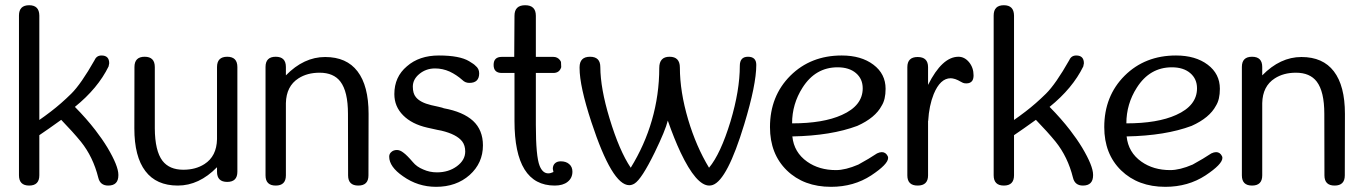

<svg xmlns="http://www.w3.org/2000/svg" viewBox="-20 -721 5302 746"><path d="M439.9 -40Q439.9 0 400.4 0Q369.1 0 361.8 -30.8Q341.8 -111.3 294.4 -170.4Q263.2 -208.5 217.8 -255.4Q192.4 -236.8 170.4 -221.7Q143.6 -202.6 132.8 -195.8V-40Q132.8 0 93.3 0Q53.7 0 53.7 -40V-660.6Q53.7 -700.7 93.3 -700.7Q132.3 -700.7 132.8 -660.6V-254.9Q152.8 -268.6 178.2 -288.1Q217.8 -318.4 256.8 -356.9Q294.9 -394.5 347.7 -487.8Q355.5 -505.4 374.5 -505.4Q404.3 -505.4 404.3 -475.1L401.9 -462.9Q360.4 -377.9 271 -305.7Q315.9 -260.3 350.6 -215.3Q377 -181.2 397.5 -147.5Q439.9 -76.2 439.9 -42Z M544.9 -56.2Q502 -112.3 502 -222.2L502.4 -460.4Q502.4 -500.5 542 -500.5Q581.5 -500.5 581.5 -460.4V-222.2Q582 -134.8 611.3 -96.2Q638.2 -61.5 692.4 -61.5Q740.2 -61.5 774.4 -83.5Q821.8 -113.8 823.2 -180.2V-460.4Q823.2 -500.5 862.8 -500.5Q902.3 -500.5 902.3 -460.4V-53.7Q902.3 -14.2 862.8 -14.2Q823.2 -14.2 823.2 -53.7V-71.3Q753.4 0 670.9 0Q587.4 0 544.9 -56.2Z M1369.1 -443.8Q1412.1 -387.7 1412.1 -278.8L1411.6 -39.6Q1411.6 0 1372.1 0Q1332.5 0 1332.5 -39.6L1332 -278.8Q1332 -365.2 1302.7 -403.8Q1276.4 -438.5 1221.7 -438.5Q1173.8 -438.5 1139.6 -416.5Q1092.3 -386.2 1090.8 -320.3V-39.6Q1090.8 0 1051.3 0Q1011.7 0 1011.7 -39.6V-460.9Q1011.7 -500.5 1051.3 -500.5Q1090.8 -500.5 1090.8 -460.9V-428.2Q1160.6 -499.5 1243.2 -499.5Q1326.7 -499.5 1369.1 -443.8Z M1817.9 -251.5Q1856.4 -215.8 1856.4 -156.2Q1856.4 -87.4 1804.7 -41Q1752.9 4.9 1674.3 4.9Q1603.5 4.9 1545.9 -36.1Q1492.2 -73.2 1492.2 -112.3Q1492.2 -123.5 1500.5 -130.4Q1508.8 -138.2 1522.5 -138.2Q1534.2 -138.2 1547.4 -127.9Q1561 -118.2 1584 -91.3Q1599.1 -72.8 1624.5 -62.5Q1649.4 -51.3 1677.7 -51.3Q1723.1 -51.3 1755.4 -75.2Q1787.6 -99.1 1787.6 -132.3Q1787.6 -155.8 1775.9 -171.4Q1754.4 -199.2 1694.8 -213.4Q1691.4 -214.4 1679.7 -216.3Q1668.5 -218.3 1640.1 -225.1Q1580.1 -238.8 1546.4 -272.9Q1512.2 -307.1 1512.2 -355.5Q1512.2 -422.4 1561 -463.4Q1608.9 -505.4 1685.1 -505.4Q1766.1 -505.4 1803.2 -482.9Q1822.8 -471.2 1827.1 -465.8Q1841.8 -454.6 1841.8 -436Q1841.8 -398.9 1803.7 -398.9Q1787.6 -398.9 1776.4 -410.2Q1753.9 -430.2 1727.1 -442.9Q1699.7 -455.1 1670.4 -455.1Q1635.7 -455.1 1609.9 -434.1Q1584 -413.1 1584 -384.3Q1584 -357.9 1595.7 -343.8Q1612.3 -322.8 1655.3 -312.5Q1672.9 -308.6 1683.6 -306.2Q1701.2 -302.2 1704.6 -300.3Q1779.3 -286.6 1817.9 -251.5Z M2191.4 -83.5Q2204.1 -72.8 2204.1 -54.2Q2204.1 -29.3 2185.5 -14.6Q2167.5 0 2135.3 0Q1979 0 1979 -251V-437.5H1929.7Q1897.9 -437.5 1897.9 -468.8Q1897.9 -500 1929.7 -500H1978L1979 -659.7Q1979 -700.7 2020.5 -700.7Q2062 -700.7 2062 -659.7V-500H2129.9Q2146 -500 2155.8 -487.3L2159.2 -481.4L2159.7 -480.5L2160.6 -460Q2153.8 -437.5 2129.9 -437.5H2062V-236.3Q2062 -112.8 2076.7 -76.7Q2088.4 -47.4 2110.4 -47.4Q2119.1 -47.4 2130.4 -52.7Q2128.9 -61 2127.9 -64.9Q2127.9 -78.6 2136.2 -86.4Q2144.5 -94.2 2158.7 -94.2Q2179.2 -94.2 2191.4 -83.5Z M2886.2 -500.5Q2918.5 -500.5 2918.5 -468.8Q2918.5 -392.1 2871.6 -237.8Q2806.2 -22.5 2749.5 -2.4Q2742.7 0 2735.8 0Q2685.5 0 2624.5 -128.4Q2599.6 -181.2 2574.7 -252.4Q2565.4 -214.4 2523.9 -128.9Q2472.7 -24.4 2445.3 -7.8Q2435.1 -1.5 2424.8 -1.5Q2358.4 -1.5 2277.8 -246.6Q2231.9 -386.2 2231.9 -456.5V-459.5Q2231.9 -500.5 2272.5 -500.5Q2312.5 -500.5 2312.5 -460.4Q2313 -377.4 2348.1 -261.7Q2386.7 -134.3 2430.7 -69.3Q2484.9 -157.2 2512.7 -253.4Q2541.5 -352.5 2541.5 -457Q2541.5 -500.5 2581.5 -500.5Q2621.6 -500.5 2621.6 -458.5Q2621.6 -365.2 2653.8 -256.3Q2685.1 -151.4 2734.9 -69.3Q2779.8 -123 2818.4 -249.5Q2854.5 -370.1 2854.5 -465.3Q2854.5 -500.5 2886.2 -500.5Z M3251 -274.4Q3332 -310.5 3332 -377.9Q3332 -414.6 3305.7 -437Q3279.3 -459.5 3234.4 -459.5Q3148.4 -459.5 3098.1 -380.4Q3057.6 -316.9 3057.6 -241.7Q3178.7 -241.7 3251 -274.4ZM3387.7 -125Q3397.9 -129.9 3406.2 -129.9Q3421.4 -129.9 3429.2 -114.3Q3430.7 -110.8 3430.7 -107.4Q3430.7 -83 3365.2 -39.6Q3297.4 4.9 3209 4.9Q3103 4.9 3037.1 -59.1Q2971.7 -123 2971.7 -227.1Q2971.7 -347.7 3050.8 -426.8Q3129.9 -505.4 3250.5 -505.4Q3326.2 -505.4 3373.5 -469.7Q3420.9 -434.1 3420.9 -376Q3420.9 -334.5 3405.8 -310.5Q3380.9 -263.2 3311 -231.9Q3209.5 -193.8 3058.6 -190.9Q3064.9 -128.9 3116.2 -92.8Q3162.6 -60.1 3228 -60.1Q3265.1 -60.1 3314.9 -81.5Q3357.9 -105 3387.7 -125Z M3745.1 -479.5Q3762.7 -458 3762.7 -428.2Q3762.7 -414.6 3757.3 -406.7Q3750 -397 3734.9 -397L3727.1 -397.5Q3722.7 -397.9 3712.4 -403.8Q3702.6 -409.7 3691.9 -413.6Q3680.7 -417 3673.8 -417Q3633.3 -417 3607.9 -355.5Q3589.8 -310.5 3586.4 -251.5L3585.9 -250.5V-39.6Q3585.9 0 3545.4 0Q3505.4 0 3505.4 -39.6V-460Q3505.4 -499.5 3545.4 -499.5Q3585.9 -499.5 3585.9 -460V-391.1Q3640.6 -500.5 3704.1 -500.5Q3727.5 -500.5 3745.1 -479.5Z M4227.1 -40Q4227.1 0 4187.5 0Q4156.2 0 4148.9 -30.8Q4128.9 -111.3 4081.5 -170.4Q4050.3 -208.5 4004.9 -255.4Q3979.5 -236.8 3957.5 -221.7Q3930.7 -202.6 3919.9 -195.8V-40Q3919.9 0 3880.4 0Q3840.8 0 3840.8 -40V-660.6Q3840.8 -700.7 3880.4 -700.7Q3919.4 -700.7 3919.9 -660.6V-254.9Q3939.9 -268.6 3965.3 -288.1Q4004.9 -318.4 4043.9 -356.9Q4082 -394.5 4134.8 -487.8Q4142.6 -505.4 4161.6 -505.4Q4191.4 -505.4 4191.4 -475.1L4189 -462.9Q4147.5 -377.9 4058.1 -305.7Q4103 -260.3 4137.7 -215.3Q4164.1 -181.2 4184.6 -147.5Q4227.1 -76.2 4227.1 -42Z M4549.8 -274.4Q4630.9 -310.5 4630.9 -377.9Q4630.9 -414.6 4604.5 -437Q4578.1 -459.5 4533.2 -459.5Q4447.3 -459.5 4397 -380.4Q4356.4 -316.9 4356.4 -241.7Q4477.5 -241.7 4549.8 -274.4ZM4686.5 -125Q4696.8 -129.9 4705.1 -129.9Q4720.2 -129.9 4728 -114.3Q4729.5 -110.8 4729.5 -107.4Q4729.5 -83 4664.1 -39.6Q4596.2 4.9 4507.8 4.9Q4401.9 4.9 4335.9 -59.1Q4270.5 -123 4270.5 -227.1Q4270.5 -347.7 4349.6 -426.8Q4428.7 -505.4 4549.3 -505.4Q4625 -505.4 4672.4 -469.7Q4719.7 -434.1 4719.7 -376Q4719.7 -334.5 4704.6 -310.5Q4679.7 -263.2 4609.9 -231.9Q4508.3 -193.8 4357.4 -190.9Q4363.8 -128.9 4415 -92.8Q4461.4 -60.1 4526.9 -60.1Q4564 -60.1 4613.8 -81.5Q4656.7 -105 4686.5 -125Z M5162.6 -443.8Q5205.6 -387.7 5205.6 -278.8L5205.1 -39.6Q5205.1 0 5165.5 0Q5126 0 5126 -39.6L5125.5 -278.8Q5125.5 -365.2 5096.2 -403.8Q5069.8 -438.5 5015.1 -438.5Q4967.3 -438.5 4933.1 -416.5Q4885.7 -386.2 4884.3 -320.3V-39.6Q4884.3 0 4844.7 0Q4805.2 0 4805.2 -39.6V-460.9Q4805.2 -500.5 4844.7 -500.5Q4884.3 -500.5 4884.3 -460.9V-428.2Q4954.1 -499.5 5036.6 -499.5Q5120.1 -499.5 5162.6 -443.8Z"/></svg>

Font: inglobal
Style: Regular
Weight: 400
Designer: Andrey Kochetov, Denis Davydov, Evgeny Yurtaev
Foundry: inglobal
Version: Version 1.00 September 25, 2014, initial release